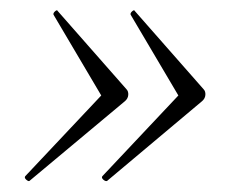

<svg xmlns="http://www.w3.org/2000/svg" viewBox="-20 -382 461 366"><path d="M184 -37Q181 -36 177 -39.5Q173 -43 175 -46L320 -200L229 -354Q228 -357 232 -360.5Q236 -364 237 -361L368 -212Q372 -208 371.5 -201Q371 -194 365 -189ZM36 -37Q34 -36 30 -39.5Q26 -43 28 -46L173 -200L82 -354Q81 -357 85 -360.5Q89 -364 90 -361L221 -212Q225 -208 224.5 -201Q224 -194 218 -189Z"/></svg>

Font: Cormorant Garamond Light
Style: Italic
Weight: 300
Italic angle: -10°
Designer: Christian Thalmann (Catharsis Fonts)
Foundry: Catharsis Fonts
Version: Version 4.001